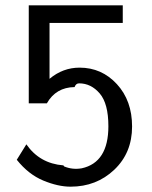

<svg xmlns="http://www.w3.org/2000/svg" viewBox="-20 -683 570 721"><path d="M43 -83 79 -141Q129 -69 218 -62Q220 -60 221 -58Q252 -45 287 -51Q387 -73 387 -209Q387 -294 354.5 -332Q322 -370 277 -370Q265 -370 260 -356Q190 -355 156 -295H88V-663H441V-597H166V-387Q216 -429 279 -429Q362 -429 419 -367Q476 -305 476 -208Q476 -109 409 -45.5Q342 18 245 18Q198 18 142.5 -5Q87 -28 43 -83Z"/></svg>

Font: Coval
Style: Light
Weight: 300
Foundry: Context Ltd
Version: Version 001.000